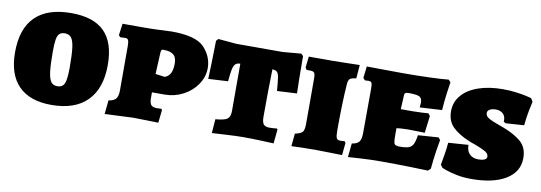

<svg xmlns="http://www.w3.org/2000/svg" viewBox="-46 -785 3009 1067"><g transform="rotate(10 1458.0 -252.0)"><path d="M17 -245Q17 -378 85.5 -445.5Q154 -513 288 -513Q414 -513 475.5 -451.5Q537 -390 537 -264Q537 -131 467.5 -61Q398 9 266 9Q144 9 80.5 -55.5Q17 -120 17 -245ZM331 -212Q331 -286 326 -325Q321 -364 308.5 -380Q296 -396 272 -396Q252 -396 241.5 -386Q231 -376 227 -352.5Q223 -329 223 -285Q223 -211 228 -171.5Q233 -132 245 -115.5Q257 -99 281 -99Q310 -99 320.5 -123Q331 -147 331 -212Z M575 -71Q605 -75 616.5 -90Q628 -105 628 -137V-387Q628 -411 623.5 -420Q619 -429 608 -429L578 -428L569 -438L578 -504H700Q741 -504 788.5 -506Q836 -508 855 -509Q993 -509 1040 -458Q1087 -407 1087 -343Q1087 -294 1058 -251Q1029 -208 980.5 -182.5Q932 -157 877 -157H805V-126Q805 -98 814 -86.5Q823 -75 848 -75L873 -76L877 -69L869 3Q852 3 807.5 1.5Q763 0 726 0Q709 0 614 5L567 7ZM902 -337Q902 -371 884 -386Q866 -401 826 -401Q819 -401 816.5 -397.5Q814 -394 813 -383L807 -261L860 -254Q882 -262 892 -282Q902 -302 902 -337Z M1178 -71Q1228 -75 1244.5 -87Q1261 -99 1261 -131V-399Q1242 -399 1233 -389.5Q1224 -380 1219.5 -358.5Q1215 -337 1211 -291L1100 -285Q1101 -306 1103 -367Q1105 -428 1106 -501L1117 -513L1220 -504H1481L1585 -513L1597 -501Q1597 -428 1598 -369Q1599 -310 1600 -291L1488 -285Q1484 -338 1480.5 -360Q1477 -382 1468.5 -390.5Q1460 -399 1442 -399Q1439 -279 1439 -131Q1439 -101 1448.5 -89Q1458 -77 1482 -77Q1496 -77 1507.5 -78Q1519 -79 1523 -80L1528 -75L1520 5Q1500 4 1446.5 2Q1393 0 1346 0Q1312 0 1251.5 3.5Q1191 7 1172 8Z M1627 -69Q1660 -76 1669.5 -87.5Q1679 -99 1679 -132V-390Q1679 -414 1673 -421.5Q1667 -429 1650 -429H1630L1622 -441L1629 -504H1767Q1805 -504 1851.5 -505.5Q1898 -507 1916 -507L1910 -431Q1882 -427 1874 -420Q1866 -413 1864 -391Q1856 -287 1856 -127Q1856 -95 1861 -84.5Q1866 -74 1882 -74Q1893 -74 1899 -75Q1905 -76 1906 -76L1913 -67L1906 3Q1889 3 1844.5 1.5Q1800 0 1763 0Q1718 0 1676.5 1Q1635 2 1620 3Z M1948 -70Q1978 -74 1989 -89Q2000 -104 2000 -139L2001 -387Q2001 -413 1997 -421Q1993 -429 1980 -429L1959 -428L1948 -440L1956 -506Q1977 -506 2035.5 -505Q2094 -504 2159 -504Q2234 -504 2308 -506.5Q2382 -509 2417 -513L2429 -500Q2426 -485 2419.5 -435.5Q2413 -386 2410 -340L2285 -333Q2285 -336 2286 -344Q2287 -352 2287 -361Q2287 -385 2272 -393Q2257 -401 2212 -401Q2197 -401 2192 -397Q2187 -393 2187 -382L2183 -305H2248Q2273 -305 2300 -306.5Q2327 -308 2338 -309L2349 -296L2337 -199Q2327 -199 2299 -200Q2271 -201 2240 -201Q2223 -201 2204 -199.5Q2185 -198 2178 -197Q2177 -186 2177.5 -170Q2178 -154 2178 -146Q2178 -116 2184 -107.5Q2190 -99 2214 -99Q2247 -99 2263.5 -105Q2280 -111 2288.5 -127.5Q2297 -144 2302 -179L2417 -187L2428 -174Q2425 -160 2417.5 -111.5Q2410 -63 2405 -8L2391 5Q2368 4 2287.5 2Q2207 0 2123 0Q2067 0 2011.5 3.5Q1956 7 1940 8Z M2467 -25 2456 -40Q2459 -53 2466 -95.5Q2473 -138 2475 -167L2588 -175Q2588 -141 2606 -123Q2624 -105 2656 -105Q2678 -105 2690.5 -111Q2703 -117 2703 -128Q2703 -145 2683.5 -156.5Q2664 -168 2621 -184Q2602 -190 2586 -197Q2528 -221 2494 -254Q2460 -287 2460 -343Q2460 -394 2492.5 -432.5Q2525 -471 2585 -492Q2645 -513 2724 -513Q2765 -513 2801 -508Q2837 -503 2858.5 -498Q2880 -493 2886 -491L2897 -472Q2894 -461 2886 -420.5Q2878 -380 2874 -336L2770 -329L2759 -336V-344Q2759 -368 2744 -381.5Q2729 -395 2703 -395Q2683 -395 2670 -387.5Q2657 -380 2657 -367Q2657 -350 2676.5 -338.5Q2696 -327 2739 -312L2761 -304Q2825 -280 2863 -247.5Q2901 -215 2901 -155Q2901 -78 2830.5 -34.5Q2760 9 2635 9Q2591 9 2553.5 1.5Q2516 -6 2491.5 -15Q2467 -24 2467 -25Z"/></g></svg>

Font: Alegreya SC Black
Style: Regular
Weight: 900
Designer: Juan Pablo del Peral
Foundry: Huerta Tipografica
Version: Version 2.007; ttfautohint (v1.6)